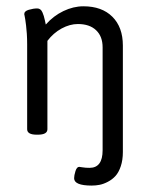

<svg xmlns="http://www.w3.org/2000/svg" viewBox="-20 -420 462 601"><path d="M267.1 160.9Q212 160.9 212 137.9Q212 129.2 216.2 115.7Q220.4 102.3 227.9 102.3Q229.1 102.3 238.4 103.8Q247.7 105.4 260.4 105.4Q301.2 105.4 301.2 50.3V-271.9Q301.2 -306 280.8 -325.4Q260.4 -344.8 223.9 -344.8Q198.6 -344.8 172.8 -330.8Q147 -316.7 128.4 -292.1V-15.5Q128.4 1.6 98.3 1.6H95.1Q65 1.6 65 -15.5V-281Q65 -298.5 64 -314.1Q63 -329.8 61.6 -340.3Q60.2 -350.8 59.1 -358.7Q57.9 -366.6 56.9 -371Q55.9 -375.3 55.9 -375.7Q55.9 -385.3 70.2 -389.4Q84.4 -393.6 96.7 -393.6Q101.9 -393.6 106 -390.6Q110.2 -387.6 113 -380.9Q115.7 -374.2 117.1 -369.8Q118.5 -365.4 120.7 -355.5Q122.9 -345.6 123.3 -343.2Q147 -370.2 178.4 -385.3Q209.7 -400.3 241 -400.3Q298.9 -400.3 331.7 -367.6Q364.6 -334.9 364.6 -277.4V55.9Q364.6 80.9 358.1 100.3Q351.6 119.7 341.5 130.8Q331.4 141.9 317.7 149Q304 156.2 291.9 158.5Q279.8 160.9 267.1 160.9Z"/></svg>

Font: Jaldi
Style: Regular
Weight: 400
Designer: Pablo Cosgaya and Nicolas Silva
Foundry: Omnibus-Type
Version: Version 1.001;PS 001.001;hotconv 1.0.70;makeotf.lib2.5.58329